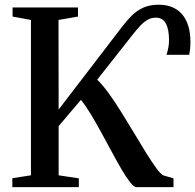

<svg xmlns="http://www.w3.org/2000/svg" viewBox="-20 -774 808 794"><path d="M31 0V-37L108 -49V-691.5L32 -705.5V-743H302.5V-705.5L222 -691.5L222.5 -321L485 -663.5Q504.5 -689 525 -709.5Q545.5 -730 572.2 -742.2Q599 -754.5 636.5 -754.5Q667 -754.5 691.2 -744.8Q715.5 -735 732.5 -715.5Q749.5 -696 758.5 -667.2Q767.5 -638.5 767.5 -600Q767.5 -582.5 766 -570.2Q764.5 -558 762.5 -547.5H668.5Q673 -561 676 -576Q679 -591 679 -608Q679 -652.5 665.8 -676.8Q652.5 -701 625 -701Q606.5 -701 591 -692.5Q575.5 -684 560.2 -667.8Q545 -651.5 527 -628.5L382 -444.5Q404 -423.5 429.8 -388Q455.5 -352.5 482.2 -309.5Q509 -266.5 535 -223Q561 -179.5 584.2 -142Q607.5 -104.5 625.8 -79.5Q644 -54.5 654.5 -49L697.5 -36.5V0H544.5Q534 0 518.2 -20Q502.5 -40 483 -73.2Q463.5 -106.5 442 -146.5Q420.5 -186.5 398.2 -227.2Q376 -268 354.8 -303Q333.5 -338 314.5 -361L222.5 -252.5V-49L306 -36.5V0Z"/></svg>

Font: Merriweather 72pt Medium
Style: Regular
Weight: 500
Version: Version 2.100